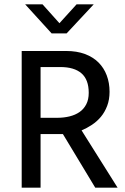

<svg xmlns="http://www.w3.org/2000/svg" viewBox="-20 -865 577 885"><path d="M80 -630H285Q334 -630 371.5 -616Q409 -602 434 -577Q459 -552 472 -517.5Q485 -483 485 -442Q485 -406 474 -377Q463 -348 445 -326.5Q427 -305 403.5 -289.5Q380 -274 356 -264L522 0H419L270 -247H167V0H80ZM167 -322H243Q274 -322 300.5 -328.5Q327 -335 346.5 -348.5Q366 -362 377.5 -384Q389 -406 389 -437Q389 -498 355.5 -527Q322 -556 258 -556H167ZM96 -845H176L254 -758L333 -845H412L287 -711H218Z"/></svg>

Font: Mukta Vaani
Style: Regular
Weight: 400
Designer: Noopur Datye, Girish Dalvi, Yashodeep Gholap, Pallavi Karambelkar
Foundry: Ek Type
Version: Version 2.538;PS 1.000;hotconv 16.6.51;makeotf.lib2.5.65220;